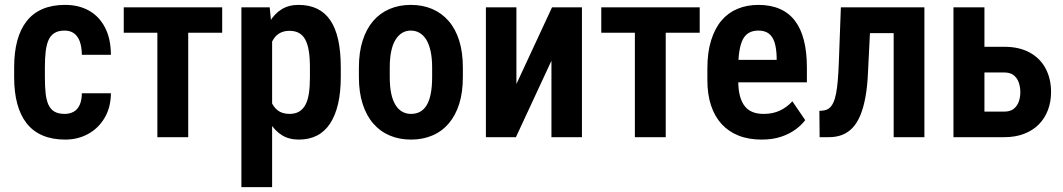

<svg xmlns="http://www.w3.org/2000/svg" viewBox="-20 -558 4326 781"><path d="M243.2 -94.7Q263.7 -94.7 279.3 -103.3Q294.9 -111.8 303.7 -130.4Q312.5 -148.9 313 -178.7H431.2Q430.7 -121.1 405.5 -78.6Q380.4 -36.1 338.6 -13.2Q296.9 9.8 245.1 9.8Q192.4 9.8 153.1 -7.1Q113.8 -23.9 88.4 -56.4Q63 -88.9 50.3 -135.7Q37.6 -182.6 37.6 -242.7V-285.6Q37.6 -345.7 50.3 -392.6Q63 -439.5 88.4 -471.9Q113.8 -504.4 152.8 -521.2Q191.9 -538.1 244.6 -538.1Q300.8 -538.1 342.3 -514.6Q383.8 -491.2 407.2 -446Q430.7 -400.9 431.2 -335H313Q312.5 -367.2 304.7 -388.9Q296.9 -410.6 281.5 -422.1Q266.1 -433.6 242.7 -433.6Q217.3 -433.6 201.4 -423.6Q185.5 -413.6 177.2 -394.5Q168.9 -375.5 165.8 -348.1Q162.6 -320.8 162.6 -285.6V-242.7Q162.6 -206.5 165.5 -179Q168.5 -151.4 176.8 -132.6Q185.1 -113.8 201.2 -104.2Q217.3 -94.7 243.2 -94.7Z M745.6 -528.3V0H620.1V-528.3ZM883.8 -528.3V-424.8H483.4V-528.3Z M1086.9 -426.8V203.1H961.9V-528.3H1077.1ZM1366.2 -283.7V-245.1Q1366.2 -183.1 1355.2 -135.7Q1344.2 -88.4 1322.8 -55.7Q1301.3 -22.9 1269.5 -6.6Q1237.8 9.8 1195.3 9.8Q1155.3 9.8 1126.5 -8.3Q1097.7 -26.4 1077.6 -59.1Q1057.6 -91.8 1045.9 -135.7Q1034.2 -179.7 1028.3 -231V-290.5Q1033.7 -345.2 1045.2 -390.6Q1056.6 -436 1076.7 -469.2Q1096.7 -502.4 1125.7 -520.3Q1154.8 -538.1 1194.3 -538.1Q1237.3 -538.1 1269.5 -522.7Q1301.8 -507.3 1323.2 -476.1Q1344.7 -444.8 1355.5 -396.7Q1366.2 -348.6 1366.2 -283.7ZM1240.7 -245.1V-283.7Q1240.7 -322.8 1236.1 -351.1Q1231.4 -379.4 1221.4 -397.5Q1211.4 -415.5 1195.6 -424.1Q1179.7 -432.6 1157.2 -432.6Q1135.7 -432.6 1119.6 -424.1Q1103.5 -415.5 1093.3 -399.9Q1083 -384.3 1076.9 -362.5Q1070.8 -340.8 1069.8 -314.5V-206.5Q1072.3 -175.3 1081.3 -149.9Q1090.3 -124.5 1108.9 -109.6Q1127.4 -94.7 1158.2 -94.7Q1180.7 -94.7 1196.5 -104Q1212.4 -113.3 1222.4 -131.8Q1232.4 -150.4 1236.6 -178.7Q1240.7 -207 1240.7 -245.1Z M1439.9 -244.6V-283.2Q1439.9 -345.2 1455.1 -392.8Q1470.2 -440.4 1498 -472.7Q1525.9 -504.9 1564.7 -521.5Q1603.5 -538.1 1650.9 -538.1Q1699.2 -538.1 1738 -521.5Q1776.9 -504.9 1804.9 -472.7Q1833 -440.4 1847.9 -392.8Q1862.8 -345.2 1862.8 -283.2V-244.6Q1862.8 -182.6 1847.9 -135.3Q1833 -87.9 1804.9 -55.4Q1776.9 -22.9 1738 -6.6Q1699.2 9.8 1651.9 9.8Q1604.5 9.8 1565.7 -6.6Q1526.9 -22.9 1498.5 -55.4Q1470.2 -87.9 1455.1 -135.3Q1439.9 -182.6 1439.9 -244.6ZM1565.4 -283.2V-244.6Q1565.4 -206.1 1571.3 -178Q1577.1 -149.9 1588.6 -131.3Q1600.1 -112.8 1616 -103.8Q1631.8 -94.7 1651.9 -94.7Q1673.3 -94.7 1689.5 -103.8Q1705.6 -112.8 1716.3 -131.3Q1727.1 -149.9 1732.4 -178Q1737.8 -206.1 1737.8 -244.6V-283.2Q1737.8 -320.8 1731.7 -349.1Q1725.6 -377.4 1714.4 -396Q1703.1 -414.6 1687 -424.1Q1670.9 -433.6 1650.9 -433.6Q1631.3 -433.6 1615.7 -424.1Q1600.1 -414.6 1588.6 -396Q1577.1 -377.4 1571.3 -349.1Q1565.4 -320.8 1565.4 -283.2Z M2080.6 -216.3 2225.6 -528.3H2347.2V0H2223.1V-311L2078.6 0H1956.5V-528.3H2080.6Z M2688 -528.3V0H2562.5V-528.3ZM2826.2 -528.3V-424.8H2425.8V-528.3Z M3078.1 9.8Q3025.4 9.8 2984.6 -6.3Q2943.8 -22.5 2915.5 -53.2Q2887.2 -84 2872.3 -128.9Q2857.4 -173.8 2857.4 -231.9V-279.3Q2857.4 -345.2 2872.6 -393.8Q2887.7 -442.4 2914.8 -474.4Q2941.9 -506.3 2980.2 -522.2Q3018.6 -538.1 3064.9 -538.1Q3114.7 -538.1 3152.1 -521.7Q3189.5 -505.4 3213.9 -473.1Q3238.3 -440.9 3250.2 -393.3Q3262.2 -345.7 3262.2 -283.2V-223.1H2913.6V-314.5H3139.2V-326.7Q3138.2 -360.8 3130.9 -384.8Q3123.5 -408.7 3107.7 -421.1Q3091.8 -433.6 3064.5 -433.6Q3043 -433.6 3027.3 -425Q3011.7 -416.5 3002.2 -398.7Q2992.7 -380.9 2987.8 -351.3Q2982.9 -321.8 2982.9 -279.3V-231.9Q2982.9 -194.3 2989.7 -168.2Q2996.6 -142.1 3009.8 -125.7Q3022.9 -109.4 3042 -102.1Q3061 -94.7 3086.4 -94.7Q3124.5 -94.7 3153.3 -108.6Q3182.1 -122.6 3203.1 -146L3255.4 -69.3Q3241.2 -50.3 3216.8 -32Q3192.4 -13.7 3158 -2Q3123.5 9.8 3078.1 9.8Z M3644 -528.3V-423.3H3431.2V-528.3ZM3740.2 -528.3V0H3615.2V-528.3ZM3400.4 -528.3H3523.9L3510.7 -263.2Q3508.3 -206.1 3500.2 -162.4Q3492.2 -118.7 3479 -87.6Q3465.8 -56.6 3447.3 -37.4Q3428.7 -18.1 3404.8 -9Q3380.9 0 3351.6 0H3314L3313 -106.9L3328.6 -108.4Q3342.3 -109.9 3352.3 -117.4Q3362.3 -125 3369.4 -139.9Q3376.5 -154.8 3380.9 -177.5Q3385.3 -200.2 3387.9 -231.2Q3390.6 -262.2 3392.1 -303.2Z M3940.9 -367.7H4064.9Q4125.5 -367.7 4168.2 -344.5Q4210.9 -321.3 4233.2 -279.5Q4255.4 -237.8 4255.4 -183.6Q4255.4 -144 4242.7 -110.4Q4230 -76.7 4205.6 -52Q4181.2 -27.3 4145.8 -13.7Q4110.4 0 4064.9 0H3858.4V-528.3H3984.4V-104H4064.9Q4088.9 -104 4103.3 -115.2Q4117.7 -126.5 4124 -144.3Q4130.4 -162.1 4130.4 -182.6Q4130.4 -204.1 4124 -222.4Q4117.7 -240.7 4103.3 -252Q4088.9 -263.2 4064.9 -263.2H3940.9Z"/></svg>

Font: Roboto Condensed SemiBold
Style: Regular
Weight: 600
Designer: Christian Robertson
Foundry: Google
Version: Version 3.008; 2023